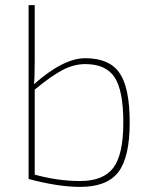

<svg xmlns="http://www.w3.org/2000/svg" viewBox="-20 -720 598 752"><path d="M116 -700V-483Q116 -413 113 -390Q228 -492 314 -492Q408 -492 448 -434.5Q488 -377 488 -240Q488 -104 443.5 -46Q399 12 294 12Q208 12 92 -19V-700ZM116 -369V-36Q207 -11 294 -11Q385 -11 424 -63Q463 -115 463 -240Q463 -365 429 -417Q395 -469 314 -469Q269 -469 224.5 -445.5Q180 -422 116 -369Z"/></svg>

Font: Exo 2.0 Thin
Style: Regular
Weight: 250
Designer: Natanael Gama
Version: Version 1.001;PS 001.001;hotconv 1.0.70;makeotf.lib2.5.58329